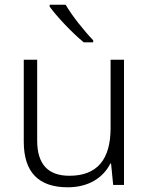

<svg xmlns="http://www.w3.org/2000/svg" viewBox="-20 -786 636 816"><path d="M259 -766H191V-758C220 -717 287 -646 336 -606H376V-615C338 -654 284 -722 259 -766ZM507 -532H450V-242C450 -107 392 -39 275 -39C185 -39 138 -87 138 -189V-532H81V-184C81 -53 145 10 268 10C359 10 420 -33 449 -91H452L461 0H507Z"/></svg>

Font: Noto Sans Gujarati Light
Style: Regular
Weight: 300
Designer: Jelle Bosma - Monotype Design Team, Universal Thirst
Foundry: Monotype Imaging Inc.
Version: Version 2.106